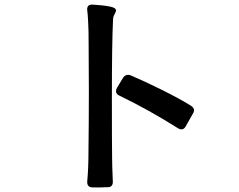

<svg xmlns="http://www.w3.org/2000/svg" viewBox="-20 -786 1040 834"><path d="M359 1Q362 -33 363 -60.5Q364 -88 364 -97Q366 -265 366 -390L365 -594Q365 -656 363 -689Q361 -729 359 -740Q356 -767 381 -766Q387 -766 414.5 -763.5Q442 -761 460 -757Q484 -752 484 -740Q484 -736 477.5 -724Q471 -712 471 -700Q466 -603 466 -360Q466 -162 467 -98Q467 -70 470 1Q471 13 465.5 20Q460 27 450 27Q404 29 381 28Q357 27 359 1ZM768 -224Q761 -224 753 -229Q628 -308 498 -371Q484 -377 484 -390Q484 -397 488 -404L515 -449Q524 -461 536 -461Q543 -461 547 -459Q608 -433 683.5 -395.5Q759 -358 809 -327Q823 -318 823 -307Q823 -304 821 -298Q812 -281 786 -236Q779 -224 768 -224Z"/></svg>

Font: Shippori Gochic B2 Bold
Style: Regular
Weight: 700
Designer: FONTDASU
Foundry: FONTDASU / Google Inc. / but / Adobe
Version: Version 1.130